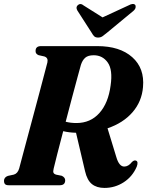

<svg xmlns="http://www.w3.org/2000/svg" viewBox="-28 -932 741 966"><path d="M660 -93.5Q638.5 -43.5 594.5 -15Q550.5 13.5 497.5 13.5Q458.5 13.5 434.5 -5.8Q410.5 -25 400 -70.5L354.5 -264Q319 -265 290 -272Q273 -207.5 259.8 -155.8Q246.5 -104 242 -84Q238 -68.5 241.5 -62.2Q245 -56 253.5 -53.5L283 -47.5Q300 -39 300 -25Q300 0 272.5 0H16Q2 0 -3 -6Q-8 -12 -8 -21.5Q-8 -40 11.5 -47L41.5 -53.5Q61 -59 68.5 -84.5Q73.5 -103.5 84.5 -144.8Q95.5 -186 110 -240.2Q124.5 -294.5 140.2 -352.8Q156 -411 170.2 -465Q184.5 -519 195.2 -559.8Q206 -600.5 210.5 -618Q215.5 -641.5 195 -648L166 -654.5Q150.5 -661 151 -675Q150.5 -700 178.5 -700H461.5Q575 -700 637.5 -644.2Q700 -588.5 691.5 -494Q685.5 -421 638.5 -367Q591.5 -313 513 -286.5L557 -142.5Q571 -94 597 -94Q618 -94 635.5 -116.5Q646.5 -127.5 656 -124Q669.5 -119 660 -93.5ZM379 -605.5Q374 -588 362 -543.5Q350 -499 334.2 -440Q318.5 -381 302.5 -319.5Q327.5 -313 356.5 -313Q427 -313 472 -363.2Q517 -413.5 528.5 -502Q540 -581 514 -617.5Q488 -654 443.5 -654Q415 -654 400.8 -641.5Q386.5 -629 379 -605.5ZM510.5 -767.5Q497.5 -756.5 487.8 -749.8Q478 -743 465.5 -743Q453 -743 446.2 -749.2Q439.5 -755.5 433 -767.5L361 -879.5Q351.5 -896.5 364.5 -907Q377.5 -917.5 392 -905L488 -844.5L619 -905Q642.5 -918 652.5 -907Q655.5 -903 654.2 -894.5Q653 -886 643.5 -877.5Z"/></svg>

Font: Fraunces 144pt S050
Style: Bold Italic
Weight: 700
Italic angle: -16°
Version: Version 1.000; ttfautohint (v1.8.3)